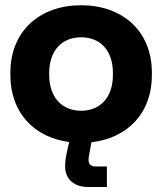

<svg xmlns="http://www.w3.org/2000/svg" viewBox="-20 -542 633 749"><path d="M296.5 -110C221.5 -110 172 -162.5 172 -249.5V-257.5C172 -345 221.5 -396.5 296.5 -396.5C371.5 -396.5 420.5 -345 420.5 -257.5V-249.5C420.5 -162.5 371.5 -110 296.5 -110ZM324.5 187.5H397V107.5H353C334.5 107.5 325.5 98.5 325.5 82C325.5 72 327.5 63 329.5 52.5L336.5 13C475.5 -2.5 572.5 -99 572.5 -248.5V-258C572.5 -422.5 456.5 -521.5 296.5 -521.5C136.5 -521.5 20.5 -422.5 20.5 -258V-248.5C20.5 -101.5 114.5 -5.5 250 12L243 42C238 64 234 86 234 106C234 158 269.5 187.5 324.5 187.5Z"/></svg>

Font: MCL Standard Bold
Style: Regular
Weight: 700
Designer: Květoslav Bartoš
Foundry: Florian Karsten
Version: Version 1.001;Glyphs 3.2.3 (3260)